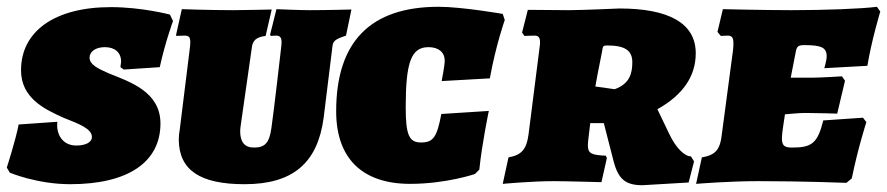

<svg xmlns="http://www.w3.org/2000/svg" viewBox="-28 -534 2615 566"><path d="M179 9C351 9 445 -57 445 -170C445 -264 354 -293 292 -318C260 -332 236 -344 236 -364C236 -382 254 -395 281 -395C310 -395 329 -380 329 -352L327 -336L337 -329L443 -336C458 -406 482 -472 482 -472L473 -491C473 -491 390 -513 299 -513C132 -513 34 -441 34 -327C34 -246 101 -213 159 -187C204 -169 243 -155 243 -130C243 -115 225 -105 197 -105C157 -105 137 -137 141 -175L27 -167C18 -120 -8 -40 -8 -40L1 -25C1 -25 81 9 179 9Z M682 -167 714 -391C716 -415 728 -425 755 -428L773 -506C773 -506 691 -504 660 -504C591 -504 508 -507 508 -507L491 -431L492 -428C492 -428 507 -429 515 -429C528 -429 533 -426 533 -409C533 -403 532 -396 531 -387L502 -153C500 -142 499 -132 499 -122C500 -32 562 9 693 9C835 9 908 -53 926 -186L952 -397C954 -413 959 -418 992 -429L1008 -506C1008 -506 937 -504 884 -504C855 -504 787 -507 787 -507L768 -431L771 -428C771 -428 779 -429 786 -429C797 -429 802 -424 802 -409C802 -403 801 -396 800 -387C800 -387 779 -203 772 -156C766 -113 753 -99 721 -99C693 -99 680 -115 680 -148C680 -151 681 -161 682 -167Z M1181 8C1287 8 1372 -21 1372 -21L1385 -34C1393 -112 1413 -207 1413 -207L1273 -198C1260 -129 1249 -114 1213 -114C1178 -114 1168 -136 1168 -218C1168 -350 1184 -395 1235 -395C1265 -395 1283 -380 1283 -355C1283 -341 1274 -295 1274 -295L1416 -303C1434 -402 1460 -475 1460 -475L1454 -493C1454 -493 1334 -514 1265 -514C1064 -514 963 -411 963 -206C963 -67 1040 8 1181 8Z M1712 -171H1752L1781 -58C1795 -5 1817 12 1866 12L2002 4L2018 -58L2009 -73C1990 -73 1964 -98 1944 -141L1910 -212C1985 -254 2023 -309 2023 -377C2023 -466 1943 -509 1798 -509C1798 -509 1688 -504 1647 -504L1528 -505L1511 -438L1518 -428C1518 -428 1535 -429 1548 -429C1559 -429 1564 -424 1564 -409C1564 -405 1564 -402 1563 -397L1530 -137C1524 -93 1509 -77 1471 -70L1454 8C1454 8 1540 0 1604 0C1637 0 1745 3 1745 3L1761 -68L1758 -75C1716 -77 1705 -81 1705 -106C1705 -113 1706 -120 1707 -129ZM1784 -271 1727 -279C1731 -301 1733 -314 1747 -383C1749 -398 1750 -400 1762 -400C1813 -400 1836 -386 1836 -351C1836 -317 1828 -287 1784 -271Z M2277 -127C2277 -143 2284 -181 2286 -197C2301 -198 2324 -201 2347 -201C2382 -201 2440 -199 2440 -199L2463 -296L2454 -309C2454 -309 2390 -305 2367 -305H2303L2318 -382C2321 -397 2325 -401 2343 -401C2393 -401 2409 -394 2409 -368C2409 -356 2402 -333 2402 -333L2529 -340C2541 -414 2567 -500 2567 -500L2557 -514C2512 -508 2401 -504 2305 -504C2227 -504 2103 -507 2103 -507L2087 -440L2097 -428C2097 -428 2108 -429 2117 -429C2129 -429 2134 -424 2134 -407C2134 -402 2134 -395 2133 -387L2100 -139C2095 -92 2081 -77 2041 -70L2024 8C2024 8 2119 0 2207 0C2340 0 2467 5 2467 5L2483 -8C2501 -97 2526 -174 2526 -174L2516 -187L2399 -179C2382 -112 2366 -99 2307 -99C2285 -99 2277 -104 2277 -127Z"/></svg>

Font: Alegreya SC Black
Style: Italic
Weight: 900
Italic angle: -7°
Designer: Juan Pablo del Peral
Foundry: Huerta Tipografica
Version: Version 2.007;PS 002.007;hotconv 1.0.88;makeotf.lib2.5.64775